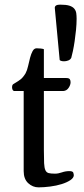

<svg xmlns="http://www.w3.org/2000/svg" viewBox="-20 -794 361 827"><path d="M216 -760Q216 -774 239 -774Q265 -774 279 -769.5Q293 -765 300 -756.5Q307 -748 308.5 -737Q310 -726 310 -713Q310 -691 307.5 -665.5Q305 -640 301.5 -616.5Q298 -593 294 -574Q290 -555 287 -545Q283 -537 274 -533.5Q265 -530 256 -530Q248 -530 242.5 -532Q237 -534 237 -536ZM82 -402H40Q35 -404 33.5 -409Q32 -414 32 -418Q32 -428 37 -431.5Q42 -435 50 -439.5Q58 -444 68.5 -452Q79 -460 90 -478Q97 -491 101 -509.5Q105 -528 109.5 -545Q114 -562 120.5 -574Q127 -586 138 -586Q146 -586 155.5 -585Q165 -584 169 -582V-458H264Q277 -458 280.5 -453Q284 -448 284 -440Q284 -428 275.5 -415.5Q267 -403 253 -402H169V-147Q169 -111 170 -91Q171 -71 175.5 -61Q180 -51 189.5 -48.5Q199 -46 217 -46Q231 -46 246.5 -51.5Q262 -57 279 -57Q294 -57 296 -49.5Q298 -42 298 -40Q298 -28 283 -18Q268 -8 245.5 -1Q223 6 196 9.5Q169 13 146 13Q121 13 101.5 -5Q82 -23 82 -57Z"/></svg>

Font: Asar
Style: Regular
Weight: 400
Designer: Eben Sorkin
Foundry: Eben Sorkin, Pria Ravichandran
Version: Version 1.003; ttfautohint (v1.3) -l 8 -r 50 -G 0 -x 0 -H 45